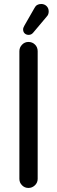

<svg xmlns="http://www.w3.org/2000/svg" viewBox="-20 -927 283 953"><path d="M94.7 -781.2Q94.7 -789.1 101.6 -800.8L151.4 -887.7Q161.1 -907.2 184.6 -907.2Q200.2 -907.2 210.9 -897Q221.7 -886.7 221.7 -870.1Q221.7 -854.5 211.9 -844.7L144.5 -764.6Q135.7 -753.9 122.1 -753.9Q110.4 -753.9 102.5 -761.2Q94.7 -768.6 94.7 -781.2ZM76.2 -39.1V-672.9Q76.2 -691.4 89.4 -705.1Q102.5 -718.8 121.1 -718.8Q140.6 -718.8 153.8 -705.6Q167 -692.4 167 -672.9V-39.1Q167 -20.5 153.3 -7.3Q139.6 5.9 121.1 5.9Q102.5 5.9 89.4 -7.3Q76.2 -20.5 76.2 -39.1Z"/></svg>

Font: jf-openhuninn-1.1
Style: Regular
Weight: 400
Designer: [Kosugi Maru]
      Designed by Motoya company      

      [Varela Round]
      Joe Prince(Latin component); Avraham Co
Foundry: justfont CO.,LTD.
Version: 1.1